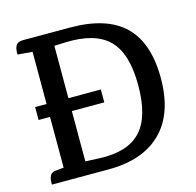

<svg xmlns="http://www.w3.org/2000/svg" viewBox="-101 -788 912 892"><g transform="rotate(-15 355.0 -341.5)"><path d="M86 -683H311Q487 -683 572.5 -600Q658 -517 658 -347Q658 -177 568.5 -88.5Q479 0 314 0H41Q39 -56 74 -58L114 -62V-306H59V-368H114V-619L43 -625Q42 -654 51 -668.5Q60 -683 86 -683ZM274 -622 220 -620H219V-368H375V-306H219V-64L287 -61Q421 -55 484.5 -122.5Q548 -190 548 -342.5Q548 -495 482.5 -561Q417 -627 274 -622Z"/></g></svg>

Font: Karma SemiBold
Style: Regular
Weight: 600
Designer: Joana Correia
Foundry: Indian Type Foundry
Version: Version 1.202;PS 1.0;hotconv 1.0.78;makeotf.lib2.5.61930; tt